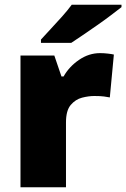

<svg xmlns="http://www.w3.org/2000/svg" viewBox="-20 -786 530 806"><path d="M400 -563Q416 -563 433 -561Q450 -559 458 -557L441 -377Q431 -379 416.5 -381Q402 -383 376 -383Q352 -383 324.5 -376Q297 -369 277 -345.5Q257 -322 257 -272V0H66V-553H208L238 -465H247Q270 -506 311.5 -534.5Q353 -563 400 -563ZM490 -756Q472 -742 445 -721.5Q418 -701 387 -679.5Q356 -658 327.5 -638.5Q299 -619 279 -606H152V-620Q169 -639 193 -664.5Q217 -690 241 -717Q265 -744 281 -766H490Z"/></svg>

Font: Noto Sans Black
Style: Regular
Weight: 900
Designer: Monotype Design Team
Foundry: Monotype Imaging Inc.
Version: Version 2.007